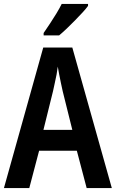

<svg xmlns="http://www.w3.org/2000/svg" viewBox="-20 -957 590 977"><path d="M421 0 371 -190H179L129 0H0L200 -715H348L549 0ZM299 -493Q295 -512 290 -534.5Q285 -557 281 -579Q277 -601 274 -618Q272 -600 268 -578.5Q264 -557 259 -535.5Q254 -514 250 -494L201 -296H348ZM428 -927Q418 -913 400 -893.5Q382 -874 361 -852.5Q340 -831 319.5 -811.5Q299 -792 281 -777H202V-789Q219 -814 236 -839.5Q253 -865 268 -890Q283 -915 294 -937H428Z"/></svg>

Font: Noto Sans Khmer Condensed SemiBold
Style: Regular
Weight: 600
Width: 3
Designer: Danh Hong and the Monotype Design Team
Foundry: Monotype Imaging Inc.
Version: Version 2.004